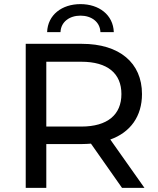

<svg xmlns="http://www.w3.org/2000/svg" viewBox="-20 -913 767 933"><path d="M371 -837C424 -837 466 -807 468 -757H533C530 -841 461 -893 371 -893C281 -893 212 -841 209 -757H274C276 -807 318 -837 371 -837ZM682 0 516 -235C614 -270 670 -348 670 -456C670 -608 560 -700 378 -700H105V0H205V-213H378C393 -213 408 -214 422 -215L573 0ZM375 -298H205V-613H375C503 -613 570 -556 570 -456C570 -356 503 -298 375 -298Z"/></svg>

Font: AWKNG-Font Medium
Style: Regular
Weight: 500
Designer: Awakening Church
Foundry: Awakening Church
Version: Version 1.700;PS 001.700;hotconv 1.0.88;makeotf.lib2.5.64775